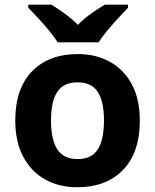

<svg xmlns="http://www.w3.org/2000/svg" viewBox="-20 -786 659 816"><path d="M574.2 -273.9Q574.2 -137.2 502.7 -63.7Q431.2 9.8 308.1 9.8Q231.4 9.8 172.1 -23.2Q112.8 -56.2 78.9 -119.6Q44.9 -183.1 44.9 -273.9Q44.9 -409.7 116.2 -482.9Q187.5 -556.2 311 -556.2Q387.7 -556.2 447 -523.4Q506.3 -490.7 540.3 -427.7Q574.2 -364.7 574.2 -273.9ZM196.8 -273.9Q196.8 -192.9 223.4 -151.4Q250 -109.9 310.1 -109.9Q369.6 -109.9 395.8 -151.4Q421.9 -192.9 421.9 -273.9Q421.9 -355 395.5 -395.5Q369.1 -436 309.1 -436Q250 -436 223.4 -395.5Q196.8 -355 196.8 -273.9ZM225.1 -606Q211.4 -628.4 189 -655.5Q166.5 -682.6 142.6 -708.5Q118.7 -734.4 100.1 -752.9V-766.1H199.2Q225.1 -749.5 254.9 -728.3Q284.7 -707 311 -680.2Q336.9 -707 367.9 -728.8Q398.9 -750.5 425.3 -766.1H523.9V-752.9Q506.3 -734.9 482.4 -709Q458.5 -683.1 435.8 -655.8Q413.1 -628.4 398.9 -606Z"/></svg>

Font: Open Sans
Style: Bold
Weight: 700
Designer: Monotype Design Team
Foundry: Monotype Imaging Inc.
Version: Version 3.000; ttfautohint (v1.8.4)